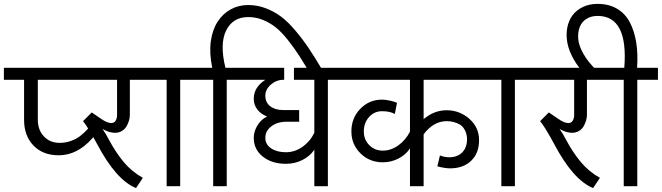

<svg xmlns="http://www.w3.org/2000/svg" viewBox="-40 -959 3409 989"><path d="M-20 -609.9H426.8V-547.9H154.8V-341.8Q154.8 -289.6 186.3 -256.3Q217.8 -223.1 267.1 -223.1Q297.9 -223.1 325.9 -233.2Q354 -243.2 375 -260Q396 -276.9 410.6 -293.2Q425.3 -309.6 437 -328.1L453.1 -269Q417 -218.8 367.7 -189Q318.4 -159.2 261.2 -159.2Q181.2 -159.2 132.6 -209.2Q84 -259.3 84 -341.8V-547.9H-20Z M322.8 -609.9H753.9V-547.9H628.9V-367.2Q628.9 -354 624.8 -339.1Q620.6 -324.2 612.3 -309.3Q604 -294.4 588.4 -284.7Q572.8 -274.9 552.7 -274.9Q522 -274.9 487.8 -294.9Q507.8 -266.1 519.5 -242.2Q557.1 -171.9 598.6 -122.8Q640.1 -73.7 695.8 -43L660.6 9.8Q557.6 -31.7 459 -219.2Q411.6 -306.6 387.7 -335L432.6 -379.9L481.9 -346.2Q512.2 -325.2 532.7 -325.2Q548.3 -325.2 555.7 -337.4Q563 -349.6 563 -367.2V-547.9H322.8Z M818.4 0V-547.9H713.4V-609.9H993.2V-547.9H888.2V0Z M1058.1 0V-547.9H953.1V-609.9H1053.2Q1037.6 -686 1045.9 -746.1Q1054.2 -806.2 1081.3 -847.7Q1108.4 -889.2 1148.9 -911.1Q1189.5 -933.1 1238.3 -933.1Q1284.7 -933.1 1327.6 -917Q1370.6 -900.9 1406.5 -874.3Q1442.4 -847.7 1479.7 -803.7Q1517.1 -759.8 1548.6 -713.1Q1580.1 -666.5 1618.2 -602.1L1567.4 -562Q1530.8 -626 1503.2 -668.9Q1475.6 -711.9 1442.6 -753.4Q1409.7 -794.9 1379.6 -818.6Q1349.6 -842.3 1313.7 -856.7Q1277.8 -871.1 1238.3 -871.1Q1159.7 -871.1 1125.2 -802.5Q1090.8 -733.9 1121.1 -609.9H1232.9V-547.9H1127.9V0Z M1192.9 -609.9H1423.8V-547.9H1419.9Q1383.8 -547.9 1355.2 -523.2Q1326.7 -498.5 1326.7 -465.8Q1326.7 -431.2 1352.1 -411.6Q1377.4 -392.1 1418.9 -392.1H1501V-332H1437Q1388.7 -332 1357.7 -308.3Q1326.7 -284.7 1326.7 -249Q1326.7 -214.8 1356.7 -194.8Q1386.7 -174.8 1433.1 -174.8Q1478 -174.8 1517.6 -202.4Q1557.1 -230 1579.1 -274.9V-547.9H1474.1V-609.9H1753.9V-547.9H1648.9V0H1579.1V-188Q1557.6 -155.3 1518.6 -135.3Q1479.5 -115.2 1433.1 -115.2Q1360.8 -115.2 1314 -152.1Q1267.1 -189 1267.1 -249Q1267.1 -282.2 1286.4 -313.5Q1305.7 -344.7 1335.9 -358.9Q1304.7 -370.6 1285.9 -394.5Q1267.1 -418.5 1267.1 -450.2Q1267.1 -509.3 1326.7 -547.9H1192.9Z M1713.9 -609.9H2478V-547.9H2142.1V-345.2Q2195.8 -391.1 2260.7 -391.1Q2327.1 -391.1 2377.4 -347.2Q2427.7 -303.2 2427.7 -236.8Q2427.7 -170.4 2387.2 -131.1Q2346.7 -91.8 2277.8 -91.8Q2252.9 -91.8 2212.9 -102.1L2226.1 -158.2Q2250 -148.9 2273.9 -148.9Q2316.4 -148.9 2341.1 -174.1Q2365.7 -199.2 2365.7 -242.2Q2365.7 -265.1 2356.2 -285.4Q2346.7 -305.7 2330.1 -316.9Q2297.4 -335 2261.7 -335Q2192.9 -335 2142.1 -267.1V0H2071.8V-194.8Q2050.8 -162.1 2012.9 -142.6Q1975.1 -123 1932.1 -123Q1863.3 -123 1816.7 -169.2Q1770 -215.3 1770 -282.2Q1770 -351.1 1815.9 -398.4Q1861.8 -445.8 1927.7 -445.8Q1946.8 -445.8 1970.9 -440.2Q1995.1 -434.6 2004.9 -429.2L1993.7 -372.1Q1967.8 -386.2 1927.7 -386.2Q1888.2 -386.2 1861.1 -356.2Q1834 -326.2 1834 -282.2Q1834 -240.2 1861.8 -211.7Q1889.6 -183.1 1932.1 -183.1Q1973.6 -183.1 2011.5 -210Q2049.3 -236.8 2071.8 -280.8V-547.9H1713.9Z M2542.5 0V-547.9H2437.5V-609.9H2717.3V-547.9H2612.3V0Z M2677.2 -609.9H3108.4V-547.9H2983.4V-367.2Q2983.4 -354 2979.2 -339.1Q2975.1 -324.2 2966.8 -309.3Q2958.5 -294.4 2942.9 -284.7Q2927.2 -274.9 2907.2 -274.9Q2876.5 -274.9 2842.3 -294.9Q2862.3 -266.1 2874 -242.2Q2911.6 -171.9 2953.1 -122.8Q2994.6 -73.7 3050.3 -43L3015.1 9.8Q2912.1 -31.7 2813.5 -219.2Q2766.1 -306.6 2742.2 -335L2787.1 -379.9L2836.4 -346.2Q2866.7 -325.2 2887.2 -325.2Q2902.8 -325.2 2910.2 -337.4Q2917.5 -349.6 2917.5 -367.2V-547.9H2677.2Z M3172.9 0V-547.9H3067.9V-609.9H3175.8Q3196.8 -877 3038.1 -877Q3004.9 -877 2980.5 -861.6Q2956.1 -846.2 2945.8 -818.6Q2935.5 -791 2938.7 -756.8Q2941.9 -722.7 2965.6 -680.9Q2989.3 -639.2 3030.8 -599.1L2981.9 -567.9Q2940.9 -607.9 2915.5 -652.8Q2890.1 -697.8 2882.6 -738Q2875 -778.3 2881.8 -815.4Q2888.7 -852.5 2908.7 -879.6Q2928.7 -906.7 2962.2 -922.9Q2995.6 -939 3038.1 -939Q3095.7 -939 3137.9 -914.3Q3180.2 -889.6 3203.9 -844.7Q3227.5 -799.8 3237.1 -741Q3246.6 -682.1 3241.7 -609.9H3349.1V-547.9H3242.7V0Z"/></svg>

Font: LT Superior
Style: Regular
Weight: 400
Designer: Daniel Lyons
Foundry: LyonsType
Version: Version 1.000